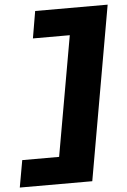

<svg xmlns="http://www.w3.org/2000/svg" viewBox="-77 -742 606 913"><g transform="rotate(-5 226.0 -285.0)"><path d="M-20 130H326L472 -700H126L104 -571H280L179 1H3Z"/></g></svg>

Font: Geom Black
Style: Bold Italic
Weight: 900
Italic angle: -10°
Version: Version 1.102